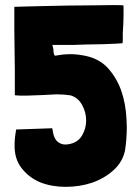

<svg xmlns="http://www.w3.org/2000/svg" viewBox="-20 -723 543 752"><path d="M43 -213.9Q37.1 -181.6 37.1 -156.2Q36.1 -99.6 65.4 -63.5Q93.8 -27.3 137.7 -8.8Q182.6 8.8 237.3 8.8Q291 8.8 338.9 -6.8Q387.7 -23.4 423.8 -55.7Q460 -87.9 469.7 -133.8Q476.6 -178.7 476.6 -225.6Q476.6 -240.2 475.6 -254.9Q472.7 -317.4 454.1 -370.1Q434.6 -422.9 398.4 -460.9Q361.3 -498 300.8 -506.8Q252 -515.6 196.3 -504.9Q195.3 -504.9 195.3 -504.9Q194.3 -504.9 194.3 -505.9Q193.4 -505.9 193.4 -506.8Q189.5 -512.7 189.5 -523.4Q189.5 -533.2 186.5 -541Q186.5 -542 186.5 -543Q185.5 -543 185.5 -543.9Q185.5 -543.9 185.5 -544.9Q185.5 -545.9 185.5 -546.9Q186.5 -546.9 186.5 -546.9Q193.4 -546.9 213.9 -546.9Q234.4 -546.9 261.7 -546.9Q290 -547.9 321.3 -548.8Q352.5 -549.8 380.9 -549.8Q410.2 -550.8 431.6 -551.8Q453.1 -552.7 460 -553.7Q460 -553.7 460.9 -565.4Q460.9 -577.1 460.9 -592.8Q461.9 -609.4 462.9 -627.9Q463.9 -647.5 463.9 -663.1Q463.9 -678.7 463.9 -690.4Q463.9 -701.2 462.9 -702.1Q456.1 -703.1 422.9 -703.1Q389.6 -703.1 343.8 -702.1Q297.9 -702.1 245.1 -701.2Q193.4 -700.2 147.5 -699.2Q101.6 -698.2 71.3 -697.3Q40 -696.3 37.1 -696.3Q37.1 -696.3 36.1 -696.3Q36.1 -649.4 36.1 -608.4Q37.1 -567.4 37.1 -526.4Q38.1 -486.3 38.1 -443.4Q38.1 -401.4 38.1 -350.6Q38.1 -349.6 40 -349.6Q60.5 -347.7 87.9 -348.6Q115.2 -349.6 143.6 -350.6Q172.9 -352.5 201.2 -353.5Q230.5 -353.5 255.9 -349.6Q286.1 -340.8 301.8 -311.5Q317.4 -283.2 317.4 -251Q317.4 -218.8 300.8 -191.4Q284.2 -164.1 249 -158.2Q225.6 -153.3 208 -166Q190.4 -178.7 185.5 -215.8Q185.5 -216.8 185.5 -217.8Q184.6 -218.8 184.6 -219.7Q184.6 -220.7 184.6 -220.7Q149.4 -219.7 43 -215.8Q43 -215.8 43 -213.9Z"/></svg>

Font: Londrina Solid
Style: NNS
Weight: 400
Designer: Marcelo Magalhaes
Version: Version 1.002